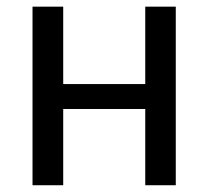

<svg xmlns="http://www.w3.org/2000/svg" viewBox="-20 -548 617 568"><path d="M500 0H409.7V-225.6H167V0H76.2V-528.3H167V-299.3H409.7V-528.3H500Z"/></svg>

Font: Noboto
Style: Regular
Weight: 400
Designer: Google
Version: Version 2.001101; 2014